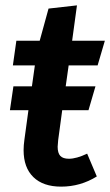

<svg xmlns="http://www.w3.org/2000/svg" viewBox="-20 -681 411 716"><path d="M236 -437 225 -359H336L310 -270H212L197 -159Q195 -139 195 -134Q195 -110 205 -99.5Q215 -89 237 -89Q265 -89 305 -108L341 -23Q280 15 208 15Q141 15 104.5 -20.5Q68 -56 68 -121Q68 -139 71 -160L86 -270H17L30 -359H99L110 -437H28L41 -529H128L161 -649L267 -661L249 -529H371L344 -437Z"/></svg>

Font: FiraGO Medium
Style: Italic
Weight: 500
Italic angle: -8°
Designer: bBox Type GmbH
Foundry: bBox Type GmbH
Version: Version 1.001